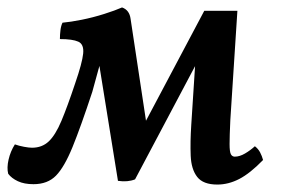

<svg xmlns="http://www.w3.org/2000/svg" viewBox="-34 -487 757 516"><path d="M550 9Q512 9 496 -11.5Q480 -32 478.5 -68.5Q477 -105 480 -151L493 -352L506 -339L329 -5Q309 3 283 -1L228 -342H242L214 -240Q183 -146 161 -92Q139 -38 116.5 -15Q94 8 56 8Q31 8 14 0Q-3 -8 -12 -20Q-16 -36 -11 -58Q-6 -80 6 -99Q17 -95 30.5 -92.5Q44 -90 52 -90Q79 -90 97 -107Q115 -124 131 -162Q147 -200 168 -263Q187 -318 189.5 -343Q192 -368 176.5 -375Q161 -382 127 -382Q127 -394 128.5 -406Q130 -418 134 -426Q156 -428 186 -434Q216 -440 246 -449.5Q276 -459 294 -467Q314 -460 317 -436L366 -112L348 -143L515 -458H604L585 -164Q583 -121 583 -100Q583 -79 586.5 -72.5Q590 -66 597 -66Q610 -66 624.5 -74.5Q639 -83 651 -94Q660 -87 665 -77.5Q670 -68 673 -57Q638 -21 609 -6Q580 9 550 9Z"/></svg>

Font: Vollkorn Medium
Style: Italic
Weight: 500
Italic angle: -11°
Designer: Friedrich Althausen
Foundry: Friedrich Althausen
Version: Version 5.000